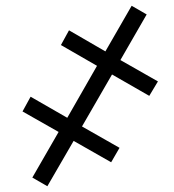

<svg xmlns="http://www.w3.org/2000/svg" viewBox="-20 -646 602 665"><path d="M144 -1 92 -31 183 -189 58 -260 86 -311 213 -238 316 -418 191 -490 219 -541 345 -468 436 -626 488 -596 397 -438 527 -364 497 -314 368 -388 264 -208 394 -134 365 -84 235 -158Z"/></svg>

Font: Noto Serif SemiCondensed Semi
Style: Italic
Weight: 600
Width: 4
Italic angle: -12°
Designer: Monotype Design Team
Foundry: Monotype Imaging Inc.
Version: Version 1.901